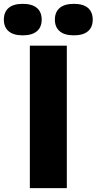

<svg xmlns="http://www.w3.org/2000/svg" viewBox="-95 -977 502 997"><path d="M60 0V-740H252V0ZM-75 -875Q-75 -914.5 -50.2 -935.8Q-25.5 -957 23 -957Q71.5 -957 96.5 -935.8Q121.5 -914.5 121.5 -875Q121.5 -836 96.5 -814.8Q71.5 -793.5 23 -793.5Q-25.5 -793.5 -50.2 -814.8Q-75 -836 -75 -875ZM190 -875Q190 -914.5 215 -935.8Q240 -957 288.5 -957Q337 -957 361.8 -935.8Q386.5 -914.5 386.5 -875Q386.5 -836 361.8 -814.8Q337 -793.5 288.5 -793.5Q240 -793.5 215 -814.8Q190 -836 190 -875Z"/></svg>

Font: Encode Sans ExtraBold
Style: Regular
Weight: 800
Designer: Multiple Designers
Foundry: Impallari Type
Version: Version 2.000